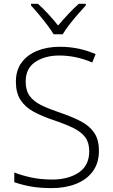

<svg xmlns="http://www.w3.org/2000/svg" viewBox="-20 -967 585 997"><path d="M493.7 -184.1Q493.7 -120.1 461.7 -76.9Q429.7 -33.7 374.3 -12Q318.8 9.8 249 9.8Q183.6 9.8 136.5 0.7Q89.4 -8.3 54.2 -21V-71.3Q92.3 -56.2 142.3 -45.4Q192.4 -34.7 251.5 -34.7Q334.5 -34.7 388.9 -71Q443.4 -107.4 443.4 -182.1Q443.4 -226.1 422.6 -254.2Q401.9 -282.2 360.4 -302.5Q318.8 -322.8 255.9 -343.8Q196.8 -363.8 153.3 -387.7Q109.9 -411.6 86.2 -448.5Q62.5 -485.4 62.5 -543Q62.5 -602.1 92.3 -642.3Q122.1 -682.6 173.6 -703.4Q225.1 -724.1 290 -724.1Q341.3 -724.1 387.5 -714.4Q433.6 -704.6 476.6 -686L459 -642.6Q374.5 -678.7 288.1 -678.7Q213.4 -678.7 163.3 -645.3Q113.3 -611.8 113.3 -543.9Q113.3 -496.6 134.5 -468Q155.8 -439.5 195.1 -420.4Q234.4 -401.4 288.1 -383.3Q351.6 -361.8 397.7 -338.1Q443.8 -314.5 468.8 -278.3Q493.7 -242.2 493.7 -184.1ZM258.3 -789.1Q246.1 -810.1 225.3 -837.4Q204.6 -864.7 182.1 -891.6Q159.7 -918.5 141.1 -938.5V-947.3H176.8Q204.1 -923.3 231.9 -892.8Q259.8 -862.3 281.7 -834.5Q305.2 -862.3 333.5 -892.8Q361.8 -923.3 389.2 -947.3H425.3V-938.5Q406.7 -918.5 383.3 -891.6Q359.9 -864.7 338.9 -837.4Q317.9 -810.1 305.7 -789.1Z"/></svg>

Font: Open Sans Light
Style: Regular
Weight: 300
Designer: Monotype Design Team
Foundry: Monotype Imaging Inc.
Version: Version 3.000; ttfautohint (v1.8.4)